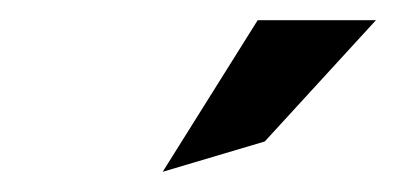

<svg xmlns="http://www.w3.org/2000/svg" viewBox="-20 -772 392 190"><path d="M141 -602 242 -632 352 -752H235Z"/></svg>

Font: Charger Pro
Style: ExtObl
Weight: 400
Designer: Jasper
Foundry: Cannot Into Space Fonts
Version: Version 1.09